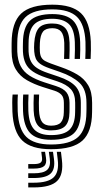

<svg xmlns="http://www.w3.org/2000/svg" viewBox="-20 -629 443 821"><path d="M198.2 9Q113.7 9 75.2 -28.2Q36.8 -65.5 33 -151.9Q32.3 -169.6 32.3 -189.7Q32.3 -209.7 33.8 -224.9H56.5Q55.3 -210.5 55.2 -190.8Q55 -171.1 55.7 -153.2Q59.1 -77.1 92.2 -44.1Q125.3 -11.1 198.2 -11.1Q279.2 -11.1 314.1 -43.2Q349 -75.4 349.5 -148.7Q349.7 -155.6 349.8 -162.3Q349.8 -169 349.8 -175.9Q349.7 -182.7 349.7 -189.5Q349.7 -246.9 319.8 -274.9Q289.8 -302.9 236.3 -321.4L190.6 -337.3Q165.1 -346.3 151.7 -356.2Q138.3 -366.1 133 -378.7Q127.7 -391.3 126.4 -408.3Q125.5 -416.3 125.6 -426Q125.8 -435.6 126.4 -445.3Q129.4 -489.9 146 -509.2Q162.5 -528.5 203.8 -528.5Q238 -528.5 256.8 -511.1Q275.6 -493.7 277.5 -446.5Q278 -435.1 277.7 -416.4Q277.4 -397.7 276.7 -376.9H253.9Q254.6 -396.7 254.9 -414.6Q255.3 -432.5 254.8 -445.4Q253.4 -479.3 241.4 -493.8Q229.4 -508.4 203.8 -508.4Q175.4 -508.4 163.9 -493.8Q152.3 -479.2 150.5 -445.3Q150 -435 150 -426.3Q150 -417.5 150.5 -408.3Q151.7 -391.8 157.4 -382.6Q163.1 -373.3 173.4 -367.9Q183.6 -362.6 197.7 -357.3L242.2 -341.5Q280.2 -328.2 309.9 -310.7Q339.7 -293.3 356.8 -264.8Q373.9 -236.4 373.9 -189.5Q373.9 -182.3 373.9 -175.6Q374 -169 373.9 -162.3Q373.9 -155.7 373.7 -148.6Q373 -65.1 332.8 -28Q292.6 9 198.2 9ZM198.2 -31.2Q136.5 -31.2 108.9 -60.1Q81.4 -88.9 78.5 -154.1Q78 -169.5 78 -188.8Q78 -208.2 79.2 -224.9H102Q100.9 -208.2 100.8 -189Q100.8 -169.8 101.2 -155.3Q103.6 -99.7 126.2 -75.5Q148.8 -51.3 198.2 -51.3Q253.8 -51.3 277.3 -74.5Q300.7 -97.6 301.2 -148.8Q301.5 -159.8 301.5 -169.5Q301.4 -179.2 301.4 -189.5Q301.4 -226.8 283.1 -247.4Q264.7 -268 224.7 -281.3L176.8 -297.1Q142 -308.6 120.9 -322.9Q99.7 -337.1 89.7 -357.5Q79.6 -378 78.1 -408.2Q77.7 -418.4 77.8 -427.6Q78 -436.8 78.1 -445.4Q78.4 -511.1 107.4 -539.9Q136.4 -568.8 203.8 -568.8Q264.6 -568.8 292.3 -541.1Q320 -513.4 322.8 -449.3Q323.3 -434.5 323.2 -417Q323.1 -399.5 322 -376.9H299.2Q300.2 -398.9 300.4 -415.7Q300.7 -432.5 300 -448.9Q297.7 -505.4 273.6 -527Q249.5 -548.7 203.8 -548.7Q149.5 -548.7 126 -524.5Q102.5 -500.4 102.2 -445.4Q102.1 -436.3 102 -427.1Q101.8 -417.9 102.2 -408.2Q103.8 -383.2 112.3 -366.5Q120.8 -349.7 138.2 -338.2Q155.5 -326.7 183.7 -317.2L230.6 -301.3Q279.6 -284.9 302.6 -260.3Q325.6 -235.7 325.6 -189.5Q325.6 -179.2 325.6 -169.1Q325.6 -158.9 325.4 -148.8Q324.8 -86.4 295.7 -58.8Q266.6 -31.2 198.2 -31.2ZM198.2 -71.5Q160.9 -71.5 143.4 -91.1Q125.9 -110.7 123.9 -156.4Q123.5 -170.1 123.5 -188.6Q123.5 -207.1 124.6 -224.9H147.3Q146.3 -208.6 146.2 -190.7Q146.2 -172.7 146.7 -158.1Q148.2 -122.4 160.2 -107Q172.3 -91.6 198.2 -91.6Q227.8 -91.6 240.1 -105.3Q252.5 -119.1 252.9 -148.9Q253.2 -159.7 253.2 -169.4Q253.1 -179.2 253.1 -189.5Q253.1 -213 242.5 -224Q231.9 -235 213 -241.1L162.7 -257Q125 -269 95 -286.2Q65.1 -303.3 47.6 -332.3Q30.1 -361.3 29.7 -408.1Q29.6 -418.7 29.6 -428.2Q29.7 -437.6 29.7 -445.5Q30.1 -532.8 70.3 -570.9Q110.5 -609 203.8 -609Q288.2 -609 326.4 -572.4Q364.5 -535.8 368.3 -451.1Q369 -434.3 368.7 -414.6Q368.3 -394.9 367.5 -376.9H344.7Q345.4 -393 345.8 -413.1Q346.2 -433.3 345.5 -449.9Q342.2 -524.4 309.3 -556.7Q276.4 -588.9 203.8 -588.9Q123.5 -588.9 88.8 -555.5Q54.2 -522 53.9 -445.5Q53.8 -436.3 53.7 -427.1Q53.5 -417.9 53.9 -408.1Q55.5 -371 68.2 -346.5Q80.9 -321.9 106.1 -305.7Q131.2 -289.5 169.6 -277L218.9 -261.2Q252.1 -250.4 264.7 -233.5Q277.3 -216.7 277.3 -189.5Q277.3 -182.9 277.3 -176.3Q277.3 -169.7 277.3 -163.1Q277.3 -156.4 277.1 -148.9Q276.6 -108 258.5 -89.7Q240.4 -71.5 198.2 -71.5ZM222.9 20H240.6L244.6 53.8Q252.3 117.3 224.3 144.9Q196.4 172.4 124.2 172.4H100.8V152.3H124.2Q185.5 152.3 209.4 129.3Q233.3 106.4 226.9 53.8ZM156.5 20H172.6L176.6 45.7Q180.7 70.5 168.6 81.2Q156.5 91.9 124.2 91.9H100.8V72.6H124.2Q145.6 72.6 153.5 66.4Q161.5 60.2 159.7 45.7ZM188.9 20H206.6L210.6 49.7Q216.8 93.9 196.7 113Q176.6 132.2 124.2 132.2H100.8V112H124.2Q165.5 112 181.4 97.6Q197.4 83.2 192.9 49.7Z"/></svg>

Font: Big Shoulders Inline Display SC Thin
Style: Regular
Weight: 100
Designer: Patric King
Foundry: XO Type Co
Version: Version 2.002